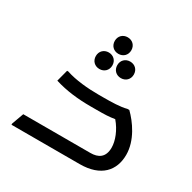

<svg xmlns="http://www.w3.org/2000/svg" viewBox="-166 -923 1085 1087"><g transform="rotate(30 376.0 -379.0)"><path d="M367 -650C398 -650 421 -672 421 -704C421 -736 398 -758 367 -758C336 -758 313 -736 313 -704C313 -672 336 -650 367 -650ZM394 -592C394 -560 417 -538 448 -538C479 -538 502 -560 502 -592C502 -624 479 -646 448 -646C417 -646 394 -624 394 -592ZM317 -522C348 -522 371 -544 371 -576C371 -608 348 -630 317 -630C286 -630 263 -608 263 -576C263 -544 286 -522 317 -522ZM580 -406H568C528 -395 468 -394 416 -394H384C316 -394 234 -401 172 -422H164L144 -346C221 -322 299 -314 380 -314H416C474 -314 498 -315 537 -321C578 -273 600 -215 600 -171C600 -106 561 -85 511 -85H72L44 -8V0H490C628 0 692 -74 692 -177C692 -272 629 -358 580 -406Z"/></g></svg>

Font: Kufam Arabic Latin Roman Normal
Style: Regular
Weight: 400
Designer: Wael Morcos & Artur Schmal
Version: Version 1.200;PS 001.200;hotconv 1.0.88;makeotf.lib2.5.64775